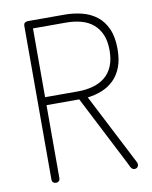

<svg xmlns="http://www.w3.org/2000/svg" viewBox="-83 -793 675 855"><g transform="rotate(-10 254.5 -365.5)"><path d="M83 -714Q83 -729 101 -731H268Q309 -731 346.5 -721.5Q384 -712 412.5 -690Q441 -668 457.5 -631Q474 -594 474 -540Q474 -492 461 -458Q448 -424 425 -401.5Q402 -379 371.5 -366.5Q341 -354 306 -350L471 -29Q474 -23 474 -18Q474 -10 469 -5Q464 0 456 0Q445 0 438.5 -12.5Q432 -25 427 -36L267 -348H119V-18Q119 -9 113.5 -4.5Q108 0 101 0Q94 0 88.5 -4.5Q83 -9 83 -18ZM119 -695V-384H268Q305 -384 336.5 -393Q368 -402 390.5 -420.5Q413 -439 425.5 -468.5Q438 -498 438 -540Q438 -582 425.5 -611Q413 -640 390.5 -659Q368 -678 336.5 -686.5Q305 -695 268 -695Z"/></g></svg>

Font: AkaAcidDosis
Style: ExtraLight
Weight: 250
Designer: Edgar Tolentino, Pablo Impallari, Igino Marini, Aka-Acid
Foundry: Edgar Tolentino, Pablo Impallari, Igino Marini, Aka-Acid
Version: Version 1.007